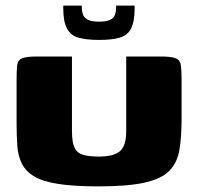

<svg xmlns="http://www.w3.org/2000/svg" viewBox="-20 -661 705 683"><path d="M626 -239Q626 -175 618.5 -129Q611 -83 583 -54Q555 -25 495 -11.5Q435 2 330 2Q244 2 188.5 -6.5Q133 -15 102.5 -33Q72 -51 58 -78.5Q44 -106 41.5 -143Q39 -180 39 -227V-374Q39 -410 41 -428.5Q43 -447 58.5 -453.5Q74 -460 111 -460H236V-195Q236 -154 245.5 -135Q255 -116 276.5 -110Q298 -104 331 -104Q385 -104 407 -123.5Q429 -143 429 -194V-460H552Q590 -460 605.5 -453.5Q621 -447 623.5 -428.5Q626 -410 626 -374ZM333 -519Q287 -519 259 -527Q231 -535 218 -560Q205 -585 205 -632V-641H271V-634Q271 -620 275.5 -608.5Q280 -597 293 -590.5Q306 -584 332 -584Q359 -584 372 -590.5Q385 -597 389 -608.5Q393 -620 393 -634V-641H459V-632Q459 -585 446.5 -560Q434 -535 406 -527Q378 -519 333 -519Z"/></svg>

Font: Genos ExtraBold
Style: Regular
Weight: 800
Designer: Robert E. Leuschke
Foundry: Robert E. Leuschke
Version: Version 1.010